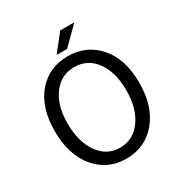

<svg xmlns="http://www.w3.org/2000/svg" viewBox="-190 -956 1045 1105"><g transform="rotate(-30 332.0 -403.0)"><path d="M190.9 -522.9Q137.2 -450.7 137.7 -330.6Q138.2 -210 190.9 -135.7Q243.7 -61 331.5 -61Q419.4 -61 473.1 -135.7Q526.9 -210.4 526.4 -331.5Q525.9 -452.6 472.7 -523.9Q419.9 -595.2 332 -595.2Q244.1 -595.2 190.9 -522.9ZM331.1 -668Q455.6 -668 534.2 -577.6Q612.8 -487.3 612.8 -330.6Q612.8 -173.8 534.7 -80.6Q456.1 12.2 332 12.2Q207.5 12.2 129.9 -80.6Q51.8 -174.3 51.8 -330.6Q51.8 -487.3 128.9 -577.6Q206.1 -668 331.1 -668ZM350.1 -706.1H280.8L369.1 -817.9H462.9Z"/></g></svg>

Font: SourceSansPro-Regular
Style: Regular
Weight: 400
Designer: Paul D. Hunt
Foundry: Adobe Systems Incorporated
Version: Version 1.050;PS Version 1.000;hotconv 1.0.70;makeotf.lib2.5